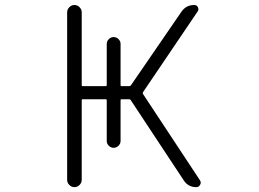

<svg xmlns="http://www.w3.org/2000/svg" viewBox="-20 -774 1040 772"><path d="M250 -724.6Q250 -736.3 258.8 -745.1Q267.6 -753.9 279.3 -753.9Q291 -753.9 299.8 -745.1Q308.6 -736.3 308.6 -724.6V-431.6Q308.6 -427.7 312.5 -427.7H404.3Q409.2 -427.7 409.2 -431.6V-597.7Q409.2 -608.4 417.5 -616.7Q425.8 -625 437 -625Q448.2 -625 456.5 -616.7Q464.8 -608.4 464.8 -597.7V-431.6Q464.8 -427.7 468.8 -427.7H500Q503.9 -427.7 506.8 -431.6L710 -727.5Q728.5 -753.9 760.7 -753.9Q771.5 -753.9 775.9 -744.6Q780.3 -735.4 774.4 -727.5L555.7 -404.3Q552.7 -400.4 554.7 -396.5L784.2 -48.8Q787.1 -43.9 787.1 -39.1Q787.1 -35.2 784.2 -30.3Q779.3 -21.5 769.5 -21.5Q736.3 -21.5 718.8 -48.8L505.9 -371.1Q503.9 -375 500 -375H468.8Q464.8 -375 464.8 -371.1V-207Q464.8 -196.3 456.5 -188Q448.2 -179.7 437 -179.7Q425.8 -179.7 417.5 -188Q409.2 -196.3 409.2 -207V-371.1Q409.2 -375 404.3 -375H312.5Q308.6 -375 308.6 -371.1V-50.8Q308.6 -39.1 299.8 -30.3Q291 -21.5 279.3 -21.5Q267.6 -21.5 258.8 -30.3Q250 -39.1 250 -50.8Z"/></svg>

Font: Rounded-L Mgen+ 1m light
Style: Regular
Weight: 200
Designer: [Source Han Sans]
Ryoko NISHIZUKA  (kana & ideographs); Paul D. Hunt (Latin, Greek & Cyrillic); Wenlong ZHANG  (bopomofo
Version: Version 1.059.20150602